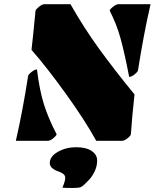

<svg xmlns="http://www.w3.org/2000/svg" viewBox="-20 -685 790 934"><path d="M616.7 -32.2Q616.7 -25.9 601.1 -12.9Q585.4 0 574.2 0H448.2Q393.1 -100.1 301 -228Q209 -356 133.3 -442.4Q139.6 -494.6 152.8 -632.8Q154.3 -639.6 169.7 -652.1Q185.1 -664.6 195.3 -664.6H322.8Q387.7 -550.3 461.7 -448.2Q535.6 -346.2 634.3 -225.6Q621.6 -108.4 616.7 -32.2ZM608.4 -311Q585 -431.6 565.7 -500.7Q546.4 -569.8 513.7 -632.8Q513.7 -639.2 529.5 -651.9Q545.4 -664.6 557.1 -664.6H712.4Q679.7 -523.4 651.4 -343.8Q651.4 -336.9 635.7 -324Q620.1 -311 608.4 -311ZM159.7 -347.2Q172.4 -244.6 194.3 -175.5Q216.3 -106.4 255.4 -32.2Q255.4 -25.9 239.7 -12.9Q224.1 0 212.4 0H57.1Q89.8 -142.1 116.7 -314.9Q116.7 -321.3 132.6 -334.2Q148.4 -347.2 159.7 -347.2ZM222.2 108.4Q222.2 75.7 261.7 53.5Q301.3 31.2 350.3 31.2Q399.4 31.2 426 49.6Q452.6 67.9 452.6 95Q452.6 122.1 441.7 146Q430.7 169.9 416 186.5Q383.8 221.2 373 225.3Q362.3 229.5 332.5 229.5Q302.7 229.5 283.7 228Q297.4 194.8 297.4 180.9Q297.4 167 285.6 159.4Q273.9 151.9 259.8 147.2Q245.6 142.6 233.9 132.6Q222.2 122.6 222.2 108.4Z"/></svg>

Font: Emblema One
Style: Regular
Weight: 400
Designer: Riccardo De Franceschi
Foundry: Riccardo De Franceschi
Version: Version 1.003